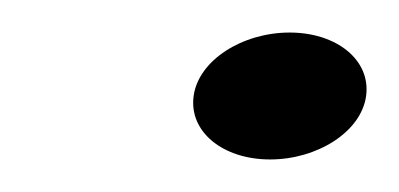

<svg xmlns="http://www.w3.org/2000/svg" viewBox="-20 -405 245 118"><path d="M99 -346C96 -324 117 -307 146 -307C175 -307 202 -324 205 -346C208 -368 187 -385 158 -385C129 -385 102 -368 99 -346Z"/></svg>

Font: Charger Sport
Style: DfExtObl
Weight: 400
Designer: Jasper
Foundry: Cannot Into Space Fonts
Version: Version 1.1